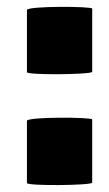

<svg xmlns="http://www.w3.org/2000/svg" viewBox="-20 -526 317 556"><path d="M58 4C58 13 247 11 247 3V-180C247 -187 58 -188 58 -176ZM58 -317C58 -308 247 -310 247 -318V-501C247 -508 58 -509 58 -497Z"/></svg>

Font: Lilita 2
Style: Regular
Weight: 400
Designer: Juan Montoreano
Foundry: Juan Montoreano
Version: Version 2.001